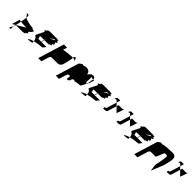

<svg xmlns="http://www.w3.org/2000/svg" viewBox="441 -2251 3598 3598"><g transform="rotate(45 2240.0 -451.5)"><path d="M227 -624C243 -636 245 -594 263 -594C260 -584 267 -575 280 -566C283 -604 281 -631 268 -631C240 -648 216 -627 227 -624ZM170 -290C170 -290 197 -307 238 -332C245 -361 253 -401 261 -443C237 -446 221 -448 219 -452ZM280 -566C325 -536 443 -516 483 -516C536 -516 461 -510 521 -498C528 -496 532 -494 533 -492C551 -497 560 -495 557 -484C549 -458 539 -445 526 -438C509 -420 472 -392 507 -392C537 -374 439 -359 475 -347C494 -335 391 -329 426 -329H238C252 -329 240 -309 225 -285C226 -289 226 -292 227 -296C229 -303 234 -316 238 -332C286 -361 350 -400 409 -433C366 -435 302 -438 261 -443C269 -486 277 -531 280 -566ZM199 -204C232 -204 217 -241 225 -285C201 -249 168 -204 199 -204Z M581 -298C595 -299 698 -306 691 -316C691 -329 691 -341 690 -353C637 -339 591 -321 581 -298ZM638 -445C593 -445 741 -632 695 -632C656 -650 757 -664 727 -676C698 -689 805 -695 777 -695H964C936 -695 1041 -689 1003 -676C966 -664 1060 -650 1008 -632C962 -632 1035 -570 989 -570C937 -552 1019 -538 957 -526C896 -514 970 -508 907 -508H818L828 -541C822 -530 816 -519 811 -508H720C674 -508 747 -445 701 -445H790C787 -433 791 -437 795 -445H951C905 -445 915 -382 869 -382C843 -382 761 -372 690 -353C686 -398 670 -432 638 -445ZM798 -474C794 -460 791 -451 790 -445H795C799 -453 805 -464 805 -464L818 -508H811C805 -496 801 -485 798 -474ZM868 -597C918 -635 992 -654 950 -654C925 -654 895 -630 868 -597Z M972 -188H1056L1104 -344C1109 -360 1128 -375 1145 -375H1301C1336 -375 1372 -403 1383 -438C1388 -454 1435 -627 1426 -640V-654H1408C1380 -654 1195 -640 1189 -622L1216 -710H1132ZM1426 -654C1429 -678 1445 -694 1452 -694C1476 -694 1474 -660 1489 -646C1487 -638 1501 -638 1493 -632C1477 -647 1454 -653 1426 -654Z M1438 -188H1522L1570 -344C1575 -360 1595 -375 1612 -375C1628 -375 1638 -361 1633 -344L1623 -312L1645 -281L1686 -312L1696 -344C1701 -361 1719 -375 1737 -375C1753 -375 1763 -360 1758 -344L1763 -360C1776 -374 1861 -382 1890 -382C1900 -382 1925 -432 1948 -482C1940 -494 1950 -500 1933 -500C1916 -500 1943 -637 1926 -624C1925 -648 1931 -649 1964 -632C1969 -632 1975 -634 1980 -635C1988 -682 1950 -693 1917 -685C1890 -685 1854 -642 1835 -619C1834 -662 1810 -685 1780 -698C1741 -710 1706 -707 1676 -689C1659 -689 1649 -704 1633 -692C1617 -680 1584 -665 1579 -648ZM1980 -634V-635C1997 -639 2014 -644 2004 -612C2004 -612 1999 -595 1991 -573C1997 -585 1999 -589 1996 -580C1999 -591 1983 -548 1969 -515C1966 -509 1966 -504 1964 -500H1963L1962 -498L1964 -499C1961 -494 1959 -491 1958 -490C1954 -483 1949 -480 1948 -482C1951 -490 1956 -497 1959 -505C1960 -530 1987 -639 1980 -634ZM1964 -499V-500Z M1994 -298C2008 -299 2111 -306 2104 -316C2104 -329 2104 -341 2103 -353C2050 -339 2004 -321 1994 -298ZM2051 -445C2006 -445 2154 -632 2108 -632C2069 -650 2170 -664 2140 -676C2111 -689 2218 -695 2190 -695H2377C2349 -695 2454 -689 2416 -676C2379 -664 2473 -650 2421 -632C2375 -632 2448 -570 2402 -570C2350 -552 2432 -538 2370 -526C2309 -514 2383 -508 2320 -508H2231L2241 -541C2235 -530 2229 -519 2224 -508H2133C2087 -508 2160 -445 2114 -445H2203C2200 -433 2204 -437 2208 -445H2364C2318 -445 2328 -382 2282 -382C2256 -382 2174 -372 2103 -353C2099 -398 2083 -432 2051 -445ZM2211 -474C2207 -460 2204 -451 2203 -445H2208C2212 -453 2218 -464 2218 -464L2231 -508H2224C2218 -496 2214 -485 2211 -474ZM2281 -597C2331 -635 2405 -654 2363 -654C2338 -654 2308 -630 2281 -597Z M2513 -662C2514 -661 2517 -663 2519 -666C2516 -665 2512 -663 2513 -662ZM2519 -666C2528 -678 2544 -712 2551 -712H2623L2600 -638L2563 -675C2547 -671 2528 -669 2519 -666ZM2499 -412C2503 -406 2493 -381 2501 -381C2510 -381 2569 -384 2578 -390C2586 -396 2592 -404 2594 -412L2648 -589L2600 -638L2538 -434C2535 -425 2495 -418 2499 -412ZM2648 -589 2661 -631H2755C2771 -631 2789 -644 2795 -661C2791 -647 2738 -484 2734 -490C2729 -497 2744 -500 2736 -500ZM2795 -661V-662Z M2870 -662C2871 -661 2874 -663 2876 -666C2873 -665 2869 -663 2870 -662ZM2876 -666C2885 -678 2901 -712 2908 -712H2980L2957 -638L2920 -675C2904 -671 2885 -669 2876 -666ZM2856 -412C2860 -406 2850 -381 2858 -381C2867 -381 2926 -384 2935 -390C2943 -396 2949 -404 2951 -412L3005 -589L2957 -638L2895 -434C2892 -425 2852 -418 2856 -412ZM3005 -589 3018 -631H3112C3128 -631 3146 -644 3152 -661C3148 -647 3095 -484 3091 -490C3086 -497 3101 -500 3093 -500ZM3152 -661V-662Z M3127 -298C3141 -299 3244 -306 3237 -316C3237 -329 3237 -341 3236 -353C3183 -339 3137 -321 3127 -298ZM3184 -445C3139 -445 3287 -632 3241 -632C3202 -650 3303 -664 3273 -676C3244 -689 3351 -695 3323 -695H3510C3482 -695 3587 -689 3549 -676C3512 -664 3606 -650 3554 -632C3508 -632 3581 -570 3535 -570C3483 -552 3565 -538 3503 -526C3442 -514 3516 -508 3453 -508H3364L3374 -541C3368 -530 3362 -519 3357 -508H3266C3220 -508 3293 -445 3247 -445H3336C3333 -433 3337 -437 3341 -445H3497C3451 -445 3461 -382 3415 -382C3389 -382 3307 -372 3236 -353C3232 -398 3216 -432 3184 -445ZM3344 -474C3340 -460 3337 -451 3336 -445H3341C3345 -453 3351 -464 3351 -464L3364 -508H3357C3351 -496 3347 -485 3344 -474ZM3414 -597C3464 -635 3538 -654 3496 -654C3471 -654 3441 -630 3414 -597Z M3517 -188H3601L3668 -406C3673 -421 3694 -438 3710 -438H3835C3843 -438 3901 -607 3905 -600C3923 -608 3945 -608 3973 -600C3993 -600 3950 -372 3937 -330L3955 -187L4056 -437C4061 -454 4102 -612 4094 -624C4103 -692 4057 -716 4009 -716C3977 -716 3768 -707 3755 -689C3738 -689 3728 -704 3712 -692C3696 -680 3663 -665 3658 -648Z M4198 -662C4199 -661 4202 -663 4204 -666C4201 -665 4197 -663 4198 -662ZM4204 -666C4213 -678 4229 -712 4236 -712H4308L4285 -638L4248 -675C4232 -671 4213 -669 4204 -666ZM4184 -412C4188 -406 4178 -381 4186 -381C4195 -381 4254 -384 4263 -390C4271 -396 4277 -404 4279 -412L4333 -589L4285 -638L4223 -434C4220 -425 4180 -418 4184 -412ZM4333 -589 4346 -631H4440C4456 -631 4474 -644 4480 -661C4476 -647 4423 -484 4419 -490C4414 -497 4429 -500 4421 -500ZM4480 -661V-662Z"/></g></svg>

Font: bitstorm
Style: obl
Weight: 400
Version: Version 0.2